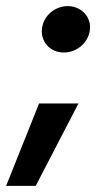

<svg xmlns="http://www.w3.org/2000/svg" viewBox="-80 -478 335 629"><path d="M129 -306C176 -306 215 -344 215 -389C215 -427 183 -458 142 -458C98 -458 57 -423 57 -375C57 -337 87 -306 129 -306ZM-60 131H37L177 -139H48Z"/></svg>

Font: Fixel Text 20240404 SemiBold
Style: Italic
Weight: 600
Width: 4
Italic angle: -10°
Designer: AlfaBravo + MacPaw
Foundry: Kyrylo Tkachov, Marchela Mozhyna, Serhii Makarenko, Maria Weinstein, Zakhar Kryvoshyya
Version: Version 1.211;Glyphs 3.2 (3225)